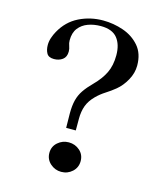

<svg xmlns="http://www.w3.org/2000/svg" viewBox="-113 -837 786 925"><g transform="rotate(15 280.0 -374.5)"><path d="M357 -70Q357 -38 334 -17Q311 4 279 4Q248 4 224.5 -17Q201 -38 201 -70Q201 -102 224.5 -122.5Q248 -143 279 -143Q311 -143 334 -122.5Q357 -102 357 -70ZM501 -585Q501 -548 481.5 -512.5Q462 -477 434 -454Q412 -436 387.5 -420.5Q363 -405 343 -385Q317 -359 306.5 -330.5Q296 -302 296 -265Q296 -251 296 -236Q296 -221 296 -207H248Q248 -225 247.5 -243Q247 -261 247 -279Q247 -318 254 -345.5Q261 -373 277 -396.5Q293 -420 320 -447Q355 -482 373 -519Q391 -556 391 -607Q391 -661 365.5 -692.5Q340 -724 283 -724Q249 -724 220 -713.5Q191 -703 173 -680Q155 -657 155 -619Q155 -605 160 -592Q165 -579 165 -565Q165 -538 147.5 -525Q130 -512 105 -512Q78 -512 68.5 -529Q59 -546 59 -570Q59 -588 65 -606Q71 -624 80 -640Q112 -698 167.5 -725.5Q223 -753 287 -753Q339 -753 388 -736Q437 -719 469 -682Q501 -645 501 -585Z"/></g></svg>

Font: Kaisei Tokumin Medium
Style: Regular
Weight: 500
Designer: Font-Kai, 金井和夫
Foundry: KAZUO KANAI
Version: Version 5.003